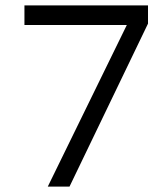

<svg xmlns="http://www.w3.org/2000/svg" viewBox="-20 -687 614 707"><path d="M70 -667V-595H447L156 0H236L525 -600V-667H70Z"/></svg>

Font: Maven Pro
Style: Regular
Weight: 400
Designer: Joe Prince
Foundry: Joe Prince
Version: Version 1.003